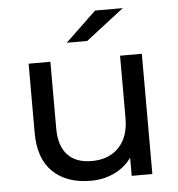

<svg xmlns="http://www.w3.org/2000/svg" viewBox="-53 -787 783 843"><g transform="rotate(-5 338.5 -365.5)"><path d="M585 -530V0H494V-80Q465 -39 417.5 -16.5Q370 6 314 6Q208 6 147 -52.5Q86 -111 86 -225V-530H182V-236Q182 -159 219 -119.5Q256 -80 325 -80Q401 -80 445 -126Q489 -172 489 -256V-530ZM397 -737H519L351 -607H261Z"/></g></svg>

Font: Idrija
Style: Regular
Weight: 500
Designer: Julieta Ulanovsky
Foundry: Julieta Ulanovsky
Version: Version 7.200